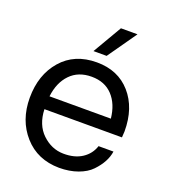

<svg xmlns="http://www.w3.org/2000/svg" viewBox="-139 -854 841 958"><g transform="rotate(20 282.0 -375.0)"><path d="M425.8 -754.9 317.9 -601.1H248L337.9 -754.9ZM530.8 -277.8Q530.8 -269 528.8 -245.1H117.2Q120.1 -163.1 168.9 -116.5Q217.8 -69.8 280.8 -68.8Q340.8 -67.9 380.4 -94Q419.9 -120.1 434.1 -164.1H513.2Q509.3 -136.2 494.6 -108.6Q480 -81.1 454.1 -54Q428.2 -26.9 384 -11Q339.8 4.9 285.2 4.9Q169.9 3.9 99.4 -75.4Q28.8 -154.8 28.8 -273.9Q28.8 -396 97.4 -475.1Q166 -554.2 284.2 -554.2Q397 -554.2 463.9 -478Q530.8 -401.9 530.8 -277.8ZM119.1 -314H444.8Q437 -389.2 395.5 -433.6Q354 -478 284.2 -478Q213.4 -478 170.7 -433.6Q127.9 -389.2 119.1 -314Z"/></g></svg>

Font: ø
Style: ø
Weight: 400
Designer: Samuel Oakes
Foundry: Samuel Oakes
Version: Version 1.000;PS 001.000;hotconv 1.0.88;makeotf.lib2.5.64775